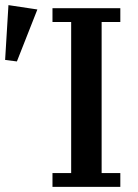

<svg xmlns="http://www.w3.org/2000/svg" viewBox="-35 -730 539 750"><path d="M170 -54H243V-644H170V-698H435V-644H362V-54H435V0H170ZM-15 -496 -2 -710 111 -693 31 -490Z"/></svg>

Font: IBM Plex Serif Medm
Style: Regular
Weight: 500
Designer: Mike Abbink, Paul van der Laan, Pieter van Rosmalen
Foundry: Bold Monday
Version: Version 3.001